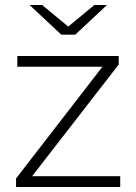

<svg xmlns="http://www.w3.org/2000/svg" viewBox="-20 -745 543 765"><path d="M459 -43V0H44V-34L388 -479H49V-522H453V-488L108 -43ZM406 -725 280 -607H224L98 -725H148L252 -639L356 -725Z"/></svg>

Font: Idrija Light
Style: Regular
Weight: 300
Designer: Julieta Ulanovsky
Foundry: Julieta Ulanovsky
Version: Version 7.200